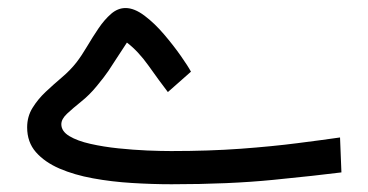

<svg xmlns="http://www.w3.org/2000/svg" viewBox="-20 -464 927 483"><path d="M410.6 -84Q385.7 -84 350.6 -85.4Q315.4 -86.9 277.8 -90.8Q240.2 -94.7 207.5 -102.1Q174.8 -109.4 154.5 -121.6Q134.3 -133.8 134.3 -151.4Q134.3 -164.6 148.9 -178.2Q163.6 -191.9 184.3 -208.5Q205.1 -225.1 223.1 -247.1Q241.7 -269.5 252.7 -285.6Q263.7 -301.8 273.9 -318.1Q284.2 -334.5 299.3 -356.9Q327.6 -335.4 353.8 -298.6Q379.9 -261.7 402.3 -232.4L460.4 -283.7Q453.1 -297.4 434.8 -323.5Q416.5 -349.6 392.8 -377.4Q369.1 -405.3 343.5 -424.6Q317.9 -443.8 295.9 -443.8Q276.4 -443.8 259.5 -429.2Q242.7 -414.6 227.8 -392.6Q212.9 -370.6 199.2 -347.4Q185.5 -324.2 172.4 -307.1Q157.2 -287.6 136.2 -269.8Q115.2 -252 95.2 -233.2Q75.2 -214.4 61.8 -192.6Q48.3 -170.9 48.3 -143.6Q48.3 -106.4 70.3 -81.3Q92.3 -56.2 129.6 -40Q167 -23.9 213.9 -15.4Q260.7 -6.8 311.8 -3.7Q362.8 -0.5 411.6 -0.5Q556.2 -0.5 667 -11.5Q777.8 -22.5 838.9 -30.3L835.4 -118.2Q791 -111.8 728 -103.8Q665 -95.7 585.4 -89.8Q505.9 -84 410.6 -84Z"/></svg>

Font: Vazirmatn RD NL
Style: Regular
Weight: 400
Designer: Saber Rastikerdar
Foundry: Saber Rastikerdar
Version: Version 32.101